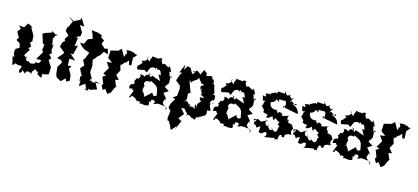

<svg xmlns="http://www.w3.org/2000/svg" viewBox="-74 -1421 4991 2290"><g transform="rotate(15 2421.5 -276.0)"><path d="M252 -104C207 -143 237 -90 196 -130C196 -130 201 -94 197 -174C176 -121 197 -170 161 -173L213 -255L188 -269L217 -293L194 -339L215 -361L209 -430L158 -519L176 -522C155 -532 135 -543 112 -553L78 -497L13 -500L44 -469L11 -427L48 -361L28 -326L77 -296L87 -245L44 -221C20 -135 80 -143 31 -138C53 -157 69 -111 36 -130C29 -116 60 -50 50 -35C57 -9 112 -75 82 -59C146 -28 134 -52 171 -38C158 18 144 -6 159 44C206 32 187 -25 183 -5C232 42 255 48 229 38C234 -37 310 24 324 25C274 12 326 -46 323 -19C329 -36 304 -71 380 -16L371 1L428 35L433 -19L460 -17L506 -31L509 -120L488 -149L460 -195L485 -222L449 -265L476 -280L463 -320L472 -388L458 -370L442 -452L479 -525L482 -499L408 -542L418 -524L331 -492L373 -524L308 -477L343 -368L364 -357L355 -292L372 -268L313 -168L374 -171C368 -100 319 -139 317 -127C289 -78 296 -120 270 -99Z M729 0 767 -22 761 -85 721 -158 744 -195 699 -189 695 -275 768 -269 692 -338 725 -336 754 -452 716 -437 730 -537 703 -545 753 -567 760 -614 713 -695 768 -690 708 -787 705 -759 619 -715 553 -763 625 -724 586 -639 575 -632 567 -584 613 -538 580 -487 591 -465 565 -443 549 -385 617 -328 612 -315 552 -244 605 -232 622 -206 582 -142 593 -48 608 -21 593 -27 663 12 715 -36Z M1012 10C1017 23 1049 24 1069 5C1102 0 1086 7 1109 -7L1062 -96L1130 -79C1095 -77 1087 -85 1020 -71C1046 -93 1002 -86 992 -87C1040 -130 988 -139 1004 -128L976 -185L982 -260L967 -332L996 -365L1011 -386L1041 -411L1072 -461L1126 -442L1106 -508L1070 -498L1009 -556L1004 -512L1039 -590L985 -625L1010 -632L978 -652L938 -663L866 -672L888 -622L902 -575L848 -555L816 -490L768 -492L808 -449L838 -429L906 -404L874 -323L856 -305L888 -242L848 -196L893 -108C874 -139 910 -91 870 -109C868 -122 898 -58 860 -33C895 -70 893 -70 888 10C910 11 933 -34 963 -29C967 24 982 -17 981 45C956 26 974 3 1000 45Z M1410 -538C1409 -539 1397 -562 1325 -548C1357 -514 1336 -475 1314 -515C1346 -494 1317 -447 1310 -478L1293 -510L1269 -550L1236 -518L1135 -493L1145 -498L1144 -480L1140 -403L1199 -360L1136 -350L1180 -288L1132 -209L1170 -192L1131 -170L1163 -88L1149 -68L1169 -25L1179 -19L1202 -37L1241 15L1277 -12L1305 -75L1323 -100L1312 -111L1288 -174L1331 -180L1285 -234L1320 -296L1294 -385C1275 -373 1338 -342 1306 -366C1328 -359 1321 -394 1373 -416C1336 -380 1374 -425 1390 -438C1399 -362 1413 -389 1429 -389L1425 -480L1457 -514L1469 -534C1450 -509 1396 -561 1417 -557Z M1920 -128 1884 -171 1941 -205 1881 -245 1919 -300 1916 -389C1953 -374 1930 -378 1913 -366C1895 -402 1883 -432 1915 -394C1879 -431 1883 -433 1907 -434C1878 -514 1857 -510 1875 -482C1839 -470 1814 -535 1787 -495C1769 -533 1760 -519 1767 -564C1744 -553 1751 -577 1717 -546C1696 -561 1711 -544 1647 -559C1643 -520 1620 -525 1634 -488C1596 -505 1585 -524 1599 -546C1607 -479 1549 -474 1535 -476C1538 -449 1589 -445 1563 -465C1514 -415 1532 -418 1500 -407C1521 -407 1484 -412 1512 -359L1596 -376L1627 -355L1638 -376C1640 -404 1674 -424 1644 -411C1712 -458 1716 -418 1725 -415C1705 -456 1766 -433 1734 -411C1787 -453 1791 -381 1800 -364C1756 -368 1772 -379 1773 -363L1809 -296L1701 -335C1684 -301 1696 -300 1650 -359C1704 -325 1673 -347 1672 -322C1659 -350 1594 -320 1627 -263C1623 -336 1551 -306 1549 -317C1597 -301 1540 -236 1552 -255C1528 -270 1530 -243 1507 -209C1541 -223 1502 -179 1527 -173C1497 -194 1461 -159 1475 -117C1513 -123 1520 -135 1513 -110C1549 -108 1529 -99 1500 -15C1545 -17 1513 -53 1534 -40C1588 -26 1604 11 1609 14C1605 -36 1626 30 1613 1C1676 4 1622 5 1645 28C1665 8 1678 41 1744 22C1771 9 1715 -47 1765 -18C1747 -66 1807 -69 1815 -35C1782 5 1815 -26 1818 -14L1844 -27L1861 -29L1954 -20L1965 28C1972 -27 1964 -2 1949 -15C1893 -58 1902 -47 1929 -122C1950 -70 1913 -106 1934 -104ZM1636 -159C1650 -218 1644 -201 1637 -201C1624 -223 1636 -264 1683 -258C1698 -251 1703 -253 1702 -273L1779 -229L1800 -196L1815 -118C1780 -105 1787 -90 1753 -140C1742 -123 1687 -81 1670 -59C1689 -73 1638 -125 1635 -139C1652 -152 1642 -110 1632 -124Z M2156 -477 2119 -544 2081 -553 2049 -499 2051 -566 2005 -457 2045 -460 2023 -443 1991 -355 2051 -305C2054 -294 2056 -284 2059 -273L2051 -177L2003 -148L2041 -134L2025 -113L2003 -74L1987 -19L2021 16L2009 105L2017 135L2033 136L2063 189L2083 235L2143 167L2129 221L2166 128L2180 99L2165 94L2134 75L2187 10L2136 -50C2184 -57 2169 -65 2210 -10C2198 -44 2250 34 2213 17C2260 -16 2284 42 2278 27C2317 35 2335 47 2328 39C2338 -19 2374 7 2363 20C2366 -23 2380 -3 2404 -20C2417 -63 2401 -49 2382 -18C2454 -36 2448 -52 2438 -123C2427 -87 2413 -106 2482 -107C2472 -161 2421 -180 2499 -202C2467 -214 2499 -177 2446 -195C2465 -251 2508 -247 2447 -277L2490 -231C2499 -319 2483 -302 2446 -300C2500 -309 2450 -369 2457 -378C2451 -398 2447 -439 2430 -425C2408 -396 2459 -453 2410 -483C2386 -475 2409 -498 2392 -455C2416 -523 2392 -504 2377 -513C2336 -489 2306 -504 2328 -524C2295 -563 2271 -549 2289 -575C2260 -499 2249 -498 2253 -490C2243 -521 2177 -546 2196 -517C2153 -507 2134 -519 2188 -499ZM2244 -104C2192 -119 2193 -113 2219 -116C2166 -148 2187 -175 2146 -118L2174 -173L2169 -239L2197 -254L2159 -358L2144 -410C2160 -367 2212 -369 2172 -381C2237 -448 2204 -387 2251 -454C2281 -398 2290 -423 2295 -435C2263 -435 2278 -385 2331 -390C2289 -349 2286 -385 2301 -320C2352 -377 2298 -317 2313 -308C2338 -273 2336 -258 2300 -275L2370 -240C2325 -219 2329 -259 2319 -218C2317 -227 2320 -202 2345 -191C2305 -139 2301 -160 2318 -99C2299 -143 2260 -150 2300 -81C2245 -121 2223 -68 2216 -125Z M2957 -128 2921 -171 2978 -205 2918 -245 2956 -300 2953 -389C2990 -374 2967 -378 2950 -366C2932 -402 2920 -432 2952 -394C2916 -431 2920 -433 2944 -434C2915 -514 2894 -510 2912 -482C2876 -470 2851 -535 2824 -495C2806 -533 2797 -519 2804 -564C2781 -553 2788 -577 2754 -546C2733 -561 2748 -544 2684 -559C2680 -520 2657 -525 2671 -488C2633 -505 2622 -524 2636 -546C2644 -479 2586 -474 2572 -476C2575 -449 2626 -445 2600 -465C2551 -415 2569 -418 2537 -407C2558 -407 2521 -412 2549 -359L2633 -376L2664 -355L2675 -376C2677 -404 2711 -424 2681 -411C2749 -458 2753 -418 2762 -415C2742 -456 2803 -433 2771 -411C2824 -453 2828 -381 2837 -364C2793 -368 2809 -379 2810 -363L2846 -296L2738 -335C2721 -301 2733 -300 2687 -359C2741 -325 2710 -347 2709 -322C2696 -350 2631 -320 2664 -263C2660 -336 2588 -306 2586 -317C2634 -301 2577 -236 2589 -255C2565 -270 2567 -243 2544 -209C2578 -223 2539 -179 2564 -173C2534 -194 2498 -159 2512 -117C2550 -123 2557 -135 2550 -110C2586 -108 2566 -99 2537 -15C2582 -17 2550 -53 2571 -40C2625 -26 2641 11 2646 14C2642 -36 2663 30 2650 1C2713 4 2659 5 2682 28C2702 8 2715 41 2781 22C2808 9 2752 -47 2802 -18C2784 -66 2844 -69 2852 -35C2819 5 2852 -26 2855 -14L2881 -27L2898 -29L2991 -20L3002 28C3009 -27 3001 -2 2986 -15C2930 -58 2939 -47 2966 -122C2987 -70 2950 -106 2971 -104ZM2673 -159C2687 -218 2681 -201 2674 -201C2661 -223 2673 -264 2720 -258C2735 -251 2740 -253 2739 -273L2816 -229L2837 -196L2852 -118C2817 -105 2824 -90 2790 -140C2779 -123 2724 -81 2707 -59C2726 -73 2675 -125 2672 -139C2689 -152 2679 -110 2669 -124Z M3254 -90C3232 -53 3199 -84 3181 -137C3208 -102 3205 -99 3164 -117C3141 -155 3151 -157 3181 -184L3099 -140L3049 -163L3008 -129C3004 -179 3072 -153 3018 -116C3026 -58 3029 -118 3054 -71C3057 -41 3092 -86 3107 -82C3098 -4 3105 -7 3094 -16C3167 18 3140 -47 3197 -30C3191 -35 3215 7 3175 28C3251 18 3201 21 3287 10C3276 27 3304 -20 3306 23C3300 32 3353 -13 3349 37C3340 7 3336 2 3354 -45C3398 -58 3363 -22 3383 -33C3424 -8 3410 -75 3404 -54C3403 -47 3424 -90 3491 -81C3447 -120 3500 -170 3489 -159C3463 -190 3484 -204 3411 -212C3413 -202 3416 -278 3402 -234C3403 -224 3367 -304 3418 -291C3397 -304 3391 -280 3316 -274C3314 -278 3336 -292 3292 -307C3270 -316 3282 -303 3260 -288C3263 -310 3214 -327 3261 -330C3204 -307 3150 -332 3149 -395C3190 -401 3221 -447 3194 -440C3226 -451 3231 -424 3244 -421C3230 -475 3245 -446 3315 -455C3324 -459 3343 -393 3314 -367C3292 -424 3338 -376 3342 -363L3340 -372C3390 -362 3443 -351 3497 -341C3487 -413 3428 -428 3409 -437C3461 -458 3458 -462 3450 -434C3380 -458 3409 -488 3368 -455C3411 -524 3412 -522 3378 -496C3336 -535 3337 -558 3360 -533C3300 -528 3331 -501 3281 -568C3293 -520 3292 -538 3236 -539C3201 -541 3189 -538 3208 -528C3229 -571 3195 -527 3193 -512C3172 -543 3181 -503 3164 -517C3123 -489 3121 -507 3123 -479C3123 -491 3085 -486 3064 -477C3100 -414 3045 -462 3038 -446C3053 -423 3038 -366 3087 -399C3057 -357 3079 -338 3055 -323C3093 -303 3109 -258 3086 -260C3110 -252 3112 -249 3152 -242C3123 -286 3168 -250 3142 -209C3152 -194 3199 -218 3218 -249C3206 -253 3210 -237 3234 -195C3266 -236 3263 -243 3250 -238C3264 -202 3333 -179 3314 -192C3287 -150 3299 -171 3333 -129C3308 -153 3319 -109 3305 -76C3279 -60 3285 -62 3220 -109Z M3740 -90C3718 -53 3685 -84 3667 -137C3694 -102 3691 -99 3650 -117C3627 -155 3637 -157 3667 -184L3585 -140L3535 -163L3494 -129C3490 -179 3558 -153 3504 -116C3512 -58 3515 -118 3540 -71C3543 -41 3578 -86 3593 -82C3584 -4 3591 -7 3580 -16C3653 18 3626 -47 3683 -30C3677 -35 3701 7 3661 28C3737 18 3687 21 3773 10C3762 27 3790 -20 3792 23C3786 32 3839 -13 3835 37C3826 7 3822 2 3840 -45C3884 -58 3849 -22 3869 -33C3910 -8 3896 -75 3890 -54C3889 -47 3910 -90 3977 -81C3933 -120 3986 -170 3975 -159C3949 -190 3970 -204 3897 -212C3899 -202 3902 -278 3888 -234C3889 -224 3853 -304 3904 -291C3883 -304 3877 -280 3802 -274C3800 -278 3822 -292 3778 -307C3756 -316 3768 -303 3746 -288C3749 -310 3700 -327 3747 -330C3690 -307 3636 -332 3635 -395C3676 -401 3707 -447 3680 -440C3712 -451 3717 -424 3730 -421C3716 -475 3731 -446 3801 -455C3810 -459 3829 -393 3800 -367C3778 -424 3824 -376 3828 -363L3826 -372C3876 -362 3929 -351 3983 -341C3973 -413 3914 -428 3895 -437C3947 -458 3944 -462 3936 -434C3866 -458 3895 -488 3854 -455C3897 -524 3898 -522 3864 -496C3822 -535 3823 -558 3846 -533C3786 -528 3817 -501 3767 -568C3779 -520 3778 -538 3722 -539C3687 -541 3675 -538 3694 -528C3715 -571 3681 -527 3679 -512C3658 -543 3667 -503 3650 -517C3609 -489 3607 -507 3609 -479C3609 -491 3571 -486 3550 -477C3586 -414 3531 -462 3524 -446C3539 -423 3524 -366 3573 -399C3543 -357 3565 -338 3541 -323C3579 -303 3595 -258 3572 -260C3596 -252 3598 -249 3638 -242C3609 -286 3654 -250 3628 -209C3638 -194 3685 -218 3704 -249C3692 -253 3696 -237 3720 -195C3752 -236 3749 -243 3736 -238C3750 -202 3819 -179 3800 -192C3773 -150 3785 -171 3819 -129C3794 -153 3805 -109 3791 -76C3765 -60 3771 -62 3706 -109Z M4435 -128 4399 -171 4456 -205 4396 -245 4434 -300 4431 -389C4468 -374 4445 -378 4428 -366C4410 -402 4398 -432 4430 -394C4394 -431 4398 -433 4422 -434C4393 -514 4372 -510 4390 -482C4354 -470 4329 -535 4302 -495C4284 -533 4275 -519 4282 -564C4259 -553 4266 -577 4232 -546C4211 -561 4226 -544 4162 -559C4158 -520 4135 -525 4149 -488C4111 -505 4100 -524 4114 -546C4122 -479 4064 -474 4050 -476C4053 -449 4104 -445 4078 -465C4029 -415 4047 -418 4015 -407C4036 -407 3999 -412 4027 -359L4111 -376L4142 -355L4153 -376C4155 -404 4189 -424 4159 -411C4227 -458 4231 -418 4240 -415C4220 -456 4281 -433 4249 -411C4302 -453 4306 -381 4315 -364C4271 -368 4287 -379 4288 -363L4324 -296L4216 -335C4199 -301 4211 -300 4165 -359C4219 -325 4188 -347 4187 -322C4174 -350 4109 -320 4142 -263C4138 -336 4066 -306 4064 -317C4112 -301 4055 -236 4067 -255C4043 -270 4045 -243 4022 -209C4056 -223 4017 -179 4042 -173C4012 -194 3976 -159 3990 -117C4028 -123 4035 -135 4028 -110C4064 -108 4044 -99 4015 -15C4060 -17 4028 -53 4049 -40C4103 -26 4119 11 4124 14C4120 -36 4141 30 4128 1C4191 4 4137 5 4160 28C4180 8 4193 41 4259 22C4286 9 4230 -47 4280 -18C4262 -66 4322 -69 4330 -35C4297 5 4330 -26 4333 -14L4359 -27L4376 -29L4469 -20L4480 28C4487 -27 4479 -2 4464 -15C4408 -58 4417 -47 4444 -122C4465 -70 4428 -106 4449 -104ZM4151 -159C4165 -218 4159 -201 4152 -201C4139 -223 4151 -264 4198 -258C4213 -251 4218 -253 4217 -273L4294 -229L4315 -196L4330 -118C4295 -105 4302 -90 4268 -140C4257 -123 4202 -81 4185 -59C4204 -73 4153 -125 4150 -139C4167 -152 4157 -110 4147 -124Z M4784 -538C4783 -539 4771 -562 4699 -548C4731 -514 4710 -475 4688 -515C4720 -494 4691 -447 4684 -478L4667 -510L4643 -550L4610 -518L4509 -493L4519 -498L4518 -480L4514 -403L4573 -360L4510 -350L4554 -288L4506 -209L4544 -192L4505 -170L4537 -88L4523 -68L4543 -25L4553 -19L4576 -37L4615 15L4651 -12L4679 -75L4697 -100L4686 -111L4662 -174L4705 -180L4659 -234L4694 -296L4668 -385C4649 -373 4712 -342 4680 -366C4702 -359 4695 -394 4747 -416C4710 -380 4748 -425 4764 -438C4773 -362 4787 -389 4803 -389L4799 -480L4831 -514L4843 -534C4824 -509 4770 -561 4791 -557Z"/></g></svg>

Font: Asimov Aggro
Style: Condensed
Weight: 500
Designer: Google
Version: Version 2.000980; 2014